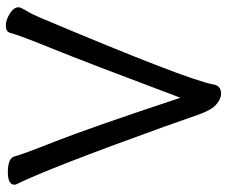

<svg xmlns="http://www.w3.org/2000/svg" viewBox="-80 -677 780 660"><g transform="rotate(90 310.0 -347.0)"><path d="M68 23Q49 23 27 9.5Q5 -4 5 -21Q5 -28 17.5 -48.5Q30 -69 41 -96Q253 -598 270 -689Q274 -717 302 -717Q320 -717 339.5 -700Q359 -683 374.5 -638Q390 -593 416 -520Q559 -123 614 -12L615 -7Q615 16 572 16Q523 16 517.5 -7.5Q512 -31 466.5 -146Q421 -261 316 -577Q194 -252 148 -139Q102 -26 93 8Q89 23 68 23Z"/></g></svg>

Font: LXGW WenKai Lite
Style: Bold
Weight: 700
Designer: LXGW / Fontworks Inc.
Foundry: LXGW / Fontworks Inc.
Version: Version 1.330;April 28, 2024